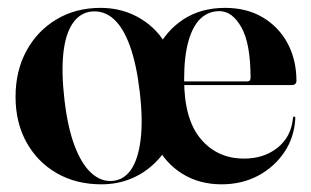

<svg xmlns="http://www.w3.org/2000/svg" viewBox="-20 -470 810 500"><path d="M274.5 1Q303.5 -2 321.8 -29Q340 -56 346.2 -106.5Q352.5 -157 344 -230Q335.5 -303.5 318 -351.2Q300.5 -399 275.5 -421Q250.5 -443 218.5 -440Q188.5 -437 169.5 -409.5Q150.5 -382 145 -331.5Q139.5 -281 148 -209Q156.5 -136.5 174.8 -89Q193 -41.5 218.5 -18.8Q244 4 274.5 1ZM242 -449.5Q300 -449.5 346.5 -421.2Q393 -393 417 -345L428 -109.5Q411.5 -73.5 384.2 -46.5Q357 -19.5 321.5 -4.8Q286 10 244 10Q178.5 10 128.2 -18.8Q78 -47.5 49.2 -99Q20.5 -150.5 20.5 -218Q20.5 -285.5 48.8 -337.5Q77 -389.5 127 -419.5Q177 -449.5 242 -449.5ZM752 -259Q752 -254.5 749 -251.5Q746 -248.5 740 -248.5H430.5V-258H624Q632.5 -258 632.5 -267.5Q632.5 -356 608.8 -398.5Q585 -441 551.5 -441Q523 -441 502.5 -421.8Q482 -402.5 470.8 -363Q459.5 -323.5 459.5 -263Q459.5 -159.5 502.8 -108.2Q546 -57 615.5 -57Q667.5 -57 703 -85.5Q738.5 -114 743 -163Q743.5 -166.5 745.5 -166.5Q747 -166.5 748.2 -165.5Q749.5 -164.5 749 -161.5Q746.5 -112.5 720.5 -73.8Q694.5 -35 652.2 -12.5Q610 10 557 10Q499 10 454.8 -17.5Q410.5 -45 385.5 -94.8Q360.5 -144.5 360.5 -211Q360.5 -282 386 -335.8Q411.5 -389.5 457.5 -419.5Q503.5 -449.5 566 -449.5Q622.5 -449.5 664.2 -424.8Q706 -400 729 -357Q752 -314 752 -259Z"/></svg>

Font: Fraunces 120pt SemiBold
Style: Regular
Weight: 600
Version: Version 1.000;[b76b70a41]